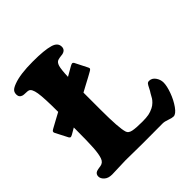

<svg xmlns="http://www.w3.org/2000/svg" viewBox="-196 -855 1015 1015"><g transform="rotate(-45 312.0 -347.0)"><path d="M182.1 2.9Q160.6 2.9 130.4 4.6Q100.1 6.3 79.1 6.3Q50.8 6.3 35.2 -7.8Q19.5 -22 19.5 -38.1Q19.5 -56.2 35.6 -63Q43.9 -66.4 66.9 -69.3Q88.9 -72.8 97.2 -96.2Q105.5 -119.1 108.4 -163.3Q111.3 -207.5 111.3 -294.9V-313Q106.4 -310.1 95 -303.5Q83.5 -296.9 78.6 -293.9Q68.8 -288.6 64.5 -288.3Q60.1 -288.1 55.7 -294.4L19 -365.7Q16.1 -372.6 18.6 -376.7Q21 -380.9 30.3 -385.7Q41.5 -392.6 71.8 -408.4Q102.1 -424.3 111.3 -429.7Q111.3 -534.2 104.7 -574.5Q98.1 -614.7 81.1 -619.6Q75.2 -621.6 61.5 -621.8Q47.9 -622.1 41 -623.5Q19.5 -629.4 19.5 -650.9Q19.5 -667 28.3 -676.3Q37.1 -685.5 59.6 -693.8Q109.9 -712.9 204.6 -712.9Q291 -712.9 331.5 -700.7Q368.7 -689.9 368.7 -659.7Q368.7 -635.3 341.3 -629.4Q337.4 -628.9 331.1 -628.2Q324.7 -627.4 319.1 -626.5Q313.5 -625.5 307.1 -623.5Q293.5 -619.1 287.1 -598.9Q280.8 -578.6 278.8 -523.9Q292.5 -531.7 330.6 -553.7Q340.8 -559.1 345 -559.3Q349.1 -559.6 354 -553.2L390.1 -481.9Q393.6 -475.1 390.9 -470.9Q388.2 -466.8 378.9 -461.9Q369.1 -456.1 353 -447.5Q336.9 -439 314.5 -427Q292 -415 277.8 -407.2V-278.8Q277.8 -140.6 290 -104Q294.9 -87.9 318.1 -83Q341.3 -78.1 387.7 -78.1Q418.9 -78.1 436.8 -81.5Q454.6 -85 473.1 -94.2Q486.8 -101.1 497.3 -111.6Q507.8 -122.1 512 -129.2Q516.1 -136.2 525.9 -153.8Q533.2 -164.1 540.3 -179Q547.4 -193.8 552.5 -200Q557.6 -206.1 566.9 -206.1Q587.9 -206.1 601.6 -186.8Q615.2 -167.5 615.2 -145.5Q615.2 -120.1 601.1 -81.1Q586.9 -42 565.2 -11.5Q543.5 19 525.4 19Q513.7 19 493.4 11.5Q473.1 3.9 458 3.9Q426.8 3.9 379.4 4.2Q332 4.4 313 4.4Q286.6 4.4 244.4 3.7Q202.1 2.9 182.1 2.9Z"/></g></svg>

Font: Cooper*
Style: Bold
Weight: 700
Designer: Owen Earl
Foundry: indestructible type*
Version: Version 0.001